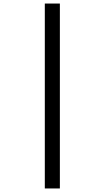

<svg xmlns="http://www.w3.org/2000/svg" viewBox="-20 -820 591 1084"><path d="M233 244V-800H318V244Z"/></svg>

Font: Noto Sans Malayalam Condensed Medium
Style: Regular
Weight: 500
Width: 3
Designer: Jelle Bosma - Monotype Design Team
Foundry: Monotype Imaging Inc.
Version: Version 2.104; ttfautohint (v1.8.4.7-5d5b)